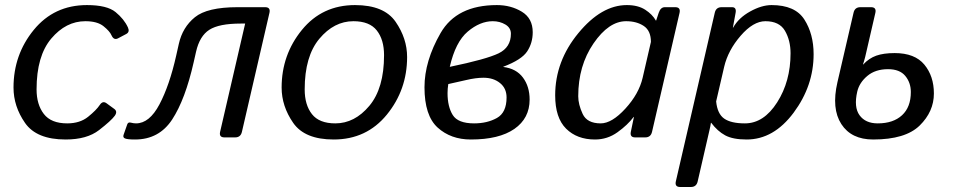

<svg xmlns="http://www.w3.org/2000/svg" viewBox="-20 -541 3753 756"><path d="M33.2 -196.3Q33.2 -325.7 113 -423.3Q192.9 -521 322.3 -521Q401.4 -521 435.1 -493.4Q468.8 -465.8 483.9 -432.6Q491.7 -415 477.1 -407.2L444.8 -390.1Q428.2 -381.3 418.9 -402.3Q412.1 -418 387.7 -437.7Q363.3 -457.5 315.9 -457.5Q239.7 -457.5 181.9 -389.2Q124 -320.8 124 -189Q124 -129.4 152.6 -92.3Q181.2 -55.2 244.6 -55.2Q294.9 -55.2 327.1 -81.3Q359.4 -107.4 373 -127.9Q384.3 -145 398.9 -134.8L429.7 -112.3Q443.8 -102.1 432.1 -85.4Q418 -65.9 370.1 -28.8Q322.3 8.3 238.3 8.3Q124 8.3 78.6 -56.9Q33.2 -122.1 33.2 -196.3Z M471.7 3.9Q462.9 0 466.8 -10.7L481 -51.3Q484.4 -61 495.1 -58.1Q505.9 -55.2 515.6 -55.2Q568.4 -55.2 607.9 -130.1Q647.5 -205.1 673.8 -322.3L684.1 -368.2Q698.7 -433.6 747.3 -473.1Q795.9 -512.7 915.5 -512.7H1023.9Q1045.9 -512.7 1041 -490.7L932.6 -22Q927.7 0 905.8 0H863.8Q841.8 0 846.7 -22L945.3 -448.2H927.7Q842.8 -448.2 804.4 -423.8Q766.1 -399.4 752 -337.4L742.7 -296.4Q709.5 -149.4 658 -70.6Q606.4 8.3 511.7 8.3Q481 8.3 471.7 3.9Z M1088.9 -196.3Q1088.9 -325.2 1168.7 -423.1Q1248.5 -521 1377.9 -521Q1492.2 -521 1537.6 -455.3Q1583 -389.6 1583 -316.4Q1583 -187.5 1503.2 -89.6Q1423.3 8.3 1293.9 8.3Q1179.7 8.3 1134.3 -57.4Q1088.9 -123 1088.9 -196.3ZM1179.7 -189Q1179.7 -127.9 1208.3 -91.6Q1236.8 -55.2 1300.3 -55.2Q1376.5 -55.2 1434.3 -124.3Q1492.2 -193.4 1492.2 -323.7Q1492.2 -384.8 1463.6 -421.1Q1435.1 -457.5 1371.6 -457.5Q1295.4 -457.5 1237.5 -388.4Q1179.7 -319.3 1179.7 -189Z M1651.4 -197.3Q1651.4 -300.8 1714.8 -410.9Q1778.3 -521 1936.5 -521Q1991.7 -521 2034.7 -494.9Q2077.6 -468.8 2077.6 -414.1Q2077.6 -372.1 2055.9 -338.9Q2034.2 -305.7 1961.9 -278.3V-277.3Q2012.7 -271 2039.1 -235.6Q2065.4 -200.2 2065.4 -148.9Q2065.4 -75.2 2005.4 -33.4Q1945.3 8.3 1834 8.3Q1754.9 8.3 1703.1 -38.8Q1651.4 -85.9 1651.4 -197.3ZM1742.2 -174.3Q1742.2 -121.1 1762.7 -88.1Q1783.2 -55.2 1846.7 -55.2Q1898.4 -55.2 1936.5 -76.4Q1974.6 -97.7 1974.6 -157.2Q1974.6 -193.4 1948.7 -214.1Q1922.9 -234.9 1883.8 -234.9Q1853.5 -234.9 1815.4 -225.8Q1777.3 -216.8 1745.1 -210Q1742.2 -191.4 1742.2 -174.3ZM1751 -277.8Q1895 -307.6 1943.4 -331.1Q1991.7 -354.5 1991.7 -408.2Q1991.7 -431.6 1969.7 -444.6Q1947.8 -457.5 1920.4 -457.5Q1870.1 -457.5 1821.8 -416.7Q1773.4 -376 1751 -277.8Z M2166 -165.5Q2166 -299.8 2257.1 -410.4Q2348.1 -521 2448.2 -521Q2492.2 -521 2520.5 -502.7Q2548.8 -484.4 2562.5 -460H2563.5L2573.7 -490.7Q2581.1 -512.7 2597.7 -512.7H2638.7Q2660.6 -512.7 2655.8 -490.7L2547.4 -22Q2542.5 0 2520.5 0H2481Q2459.5 0 2463.9 -22L2476.1 -80.6H2475.1Q2451.2 -48.8 2411.4 -20.3Q2371.6 8.3 2322.8 8.3Q2252 8.3 2209 -34.4Q2166 -77.1 2166 -165.5ZM2256.8 -162.1Q2256.8 -129.9 2274.2 -92.5Q2291.5 -55.2 2345.2 -55.2Q2389.2 -55.2 2442.4 -113.3Q2495.6 -171.4 2510.3 -234.4L2543 -376Q2543 -419.9 2514.9 -438.7Q2486.8 -457.5 2445.3 -457.5Q2377 -457.5 2316.9 -369.9Q2256.8 -282.2 2256.8 -162.1Z M2658.2 195.3Q2636.2 195.3 2641.1 173.3L2794.4 -490.7Q2799.3 -512.7 2821.3 -512.7H2862.3Q2880.4 -512.7 2876.5 -490.7L2865.7 -432.1H2866.7Q2888.2 -470.7 2933.6 -495.8Q2979 -521 3018.1 -521Q3110.8 -521 3147.2 -464.1Q3183.6 -407.2 3183.6 -327.6Q3183.6 -203.1 3105 -97.4Q3026.4 8.3 2919.9 8.3Q2865.7 8.3 2835.4 -8.1Q2805.2 -24.4 2780.3 -57.6H2779.3Q2777.3 -43.9 2773.4 -27.8L2727.1 173.3Q2722.2 195.3 2700.2 195.3ZM2799.8 -141.6Q2804.7 -92.8 2831.5 -74Q2858.4 -55.2 2913.1 -55.2Q2987.3 -55.2 3040 -137.9Q3092.8 -220.7 3092.8 -331.1Q3092.8 -381.8 3070.8 -419.7Q3048.8 -457.5 2993.7 -457.5Q2945.8 -457.5 2896.2 -400.1Q2846.7 -342.8 2831.5 -278.3Z M3277.3 -216.8 3340.8 -490.7Q3345.7 -512.7 3367.7 -512.7H3409.7Q3431.6 -512.7 3426.8 -490.7L3386.7 -316.9Q3381.8 -297.9 3377.9 -287.1H3378.9Q3401.4 -311.5 3430.2 -321.8Q3459 -332 3502.9 -332Q3582 -332 3619.6 -286.6Q3657.2 -241.2 3657.2 -172.9Q3657.2 -101.6 3601.1 -46.6Q3544.9 8.3 3418 8.3Q3332 8.3 3292.7 -52.5Q3253.4 -113.3 3277.3 -216.8ZM3355.5 -180.7Q3341.3 -119.1 3364.5 -87.2Q3387.7 -55.2 3436 -55.2Q3497.1 -55.2 3531.7 -87.2Q3566.4 -119.1 3566.4 -178.7Q3566.4 -215.8 3544.4 -242.2Q3522.5 -268.6 3476.6 -268.6Q3426.8 -268.6 3395.3 -242.2Q3363.8 -215.8 3355.5 -180.7Z"/></svg>

Font: Istok
Style: Italic
Weight: 500
Italic angle: -13°
Designer: Andrey V. Panov
Foundry: Andrey V. Panov
Version: Version 1.0.3